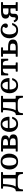

<svg xmlns="http://www.w3.org/2000/svg" viewBox="2604 -3176 736 5984"><g transform="rotate(-90 2972.0 -184.0)"><path d="M511.5 -440V-84Q511.5 -62 530.5 -62H590.5Q597.5 -62 599.5 -57.5Q601.5 -53 601.5 -46V149.5Q601.5 160.5 597.8 162.8Q594 165 582.5 165H560.5Q547 165 544.2 159.2Q541.5 153.5 541 141.5Q539.5 87 524.2 56.2Q509 25.5 472.8 12.8Q436.5 0 371.5 0H232.5Q167 0 130.5 13Q94 26 79 57.5Q64 89 62.5 144.5Q62 156 59 160.5Q56 165 43.5 165H19.5Q7 165 4.8 157.8Q2.5 150.5 2.5 139.5V-48Q2.5 -56 7 -59Q11.5 -62 25.5 -62Q56 -62 77.8 -85.8Q99.5 -109.5 114 -147.5Q128.5 -185.5 137.5 -229.8Q146.5 -274 151 -315.5Q155.5 -357 157 -387.5Q158.5 -418 158.5 -428.5Q158.5 -445.5 155.2 -451.8Q152 -458 135 -458H106Q90.5 -458 87 -462.5Q83.5 -467 83.5 -483V-500Q83.5 -514.5 89.2 -517.2Q95 -520 108.5 -520H583.5Q595 -520 598.2 -517.2Q601.5 -514.5 601.5 -503V-479Q601.5 -466 595.8 -462Q590 -458 580.5 -458H530.5Q518.5 -458 515 -455.2Q511.5 -452.5 511.5 -440ZM250 -458Q234 -458 230.8 -453.2Q227.5 -448.5 227.5 -432Q227.5 -423.5 225.2 -392.2Q223 -361 218.2 -318.5Q213.5 -276 206 -231Q198.5 -186 187.8 -148.8Q177 -111.5 163 -92.5Q145.5 -69 153 -65.5Q160.5 -62 177 -62H370.5Q384 -62 394.2 -66Q404.5 -70 404.5 -87V-441Q404.5 -451 402.8 -454.5Q401 -458 389.5 -458Z M681.5 -249.5Q681.5 -329.5 709 -393.2Q736.5 -457 791.5 -494.2Q846.5 -531.5 929 -531.5Q1011.5 -531.5 1066.5 -495.2Q1121.5 -459 1149 -399.5Q1176.5 -340 1176.5 -270Q1176.5 -190 1149 -126.2Q1121.5 -62.5 1066.5 -25.5Q1011.5 11.5 929 11.5Q846.5 11.5 791.5 -24.5Q736.5 -60.5 709 -120Q681.5 -179.5 681.5 -249.5ZM803.5 -270Q803.5 -209.5 813.8 -157.2Q824 -105 851 -73.2Q878 -41.5 929 -41.5Q980 -41.5 1007.2 -72.5Q1034.5 -103.5 1044.5 -151.5Q1054.5 -199.5 1054.5 -250Q1054.5 -310.5 1044.5 -362.8Q1034.5 -415 1007.2 -446.8Q980 -478.5 929 -478.5Q878 -478.5 851 -447.5Q824 -416.5 813.8 -368.5Q803.5 -320.5 803.5 -270Z M1318.5 -458H1251Q1243.5 -458 1242 -460.2Q1240.5 -462.5 1240.5 -470V-507Q1240.5 -520 1252.5 -520H1508Q1621.5 -520 1683.5 -492.5Q1745.5 -465 1745.5 -390Q1745.5 -340 1721 -312.5Q1696.5 -285 1654 -276.5Q1643 -274 1643.5 -269.5Q1644 -265 1653 -263Q1712 -249 1743.8 -220.8Q1775.5 -192.5 1775.5 -139.5Q1775.5 -90.5 1755.5 -62.5Q1735.5 -34.5 1701 -21Q1666.5 -7.5 1622 -3.8Q1577.5 0 1528 0H1256Q1247 0 1243.8 -2Q1240.5 -4 1240.5 -12V-47Q1240.5 -57 1244.2 -59.5Q1248 -62 1257 -62H1319Q1327 -62 1328.8 -65Q1330.5 -68 1330.5 -76V-446Q1330.5 -458 1318.5 -458ZM1437 -442V-325.5Q1437 -312 1440 -307.8Q1443 -303.5 1456 -303.5H1504Q1557.5 -303.5 1594.8 -319.5Q1632 -335.5 1632 -383Q1632 -414.5 1614.8 -430.8Q1597.5 -447 1568.5 -452.5Q1539.5 -458 1504 -458H1451Q1442 -458 1439.5 -454.8Q1437 -451.5 1437 -442ZM1437 -220.5V-84.5Q1437 -70 1440.8 -66Q1444.5 -62 1460 -62H1513.5Q1553 -62 1584.2 -66Q1615.5 -70 1633.8 -88Q1652 -106 1652 -147Q1652 -187 1633.8 -207.2Q1615.5 -227.5 1584.2 -234.5Q1553 -241.5 1513.5 -241.5H1456Q1441 -241.5 1439 -238.5Q1437 -235.5 1437 -220.5Z M1852.5 -250Q1852.5 -330 1880 -393.8Q1907.5 -457.5 1962.5 -494.5Q2017.5 -531.5 2101 -531.5Q2166 -531.5 2209.5 -507.8Q2253 -484 2278.5 -445.2Q2304 -406.5 2315 -360.8Q2326 -315 2326 -271Q2326 -261 2322.5 -258.5Q2319 -256 2308 -256H1986.5Q1970.5 -256 1970.5 -241.5Q1971 -189 1984.8 -144.2Q1998.5 -99.5 2028.5 -72.2Q2058.5 -45 2108 -45Q2164.5 -45 2201.5 -76.5Q2238.5 -108 2258.5 -161Q2260.5 -166.5 2262.5 -169.8Q2264.5 -173 2272.5 -173H2312Q2325.5 -173 2323 -162Q2301.5 -83.5 2245.5 -36Q2189.5 11.5 2095 11.5Q2016 11.5 1962 -24.8Q1908 -61 1880.2 -120.5Q1852.5 -180 1852.5 -250ZM1986.5 -307.5H2197Q2206.5 -307.5 2208.8 -309Q2211 -310.5 2211 -316.5Q2211 -340.5 2204.2 -368.8Q2197.5 -397 2184.2 -422.2Q2171 -447.5 2150.2 -463.5Q2129.5 -479.5 2101 -479.5Q2058 -479.5 2029.8 -455.5Q2001.5 -431.5 1987.2 -395Q1973 -358.5 1972.5 -321Q1972.5 -313 1974.8 -310.2Q1977 -307.5 1986.5 -307.5Z M2887.5 -440V-84Q2887.5 -62 2906.5 -62H2966.5Q2973.5 -62 2975.5 -57.5Q2977.5 -53 2977.5 -46V149.5Q2977.5 160.5 2973.8 162.8Q2970 165 2958.5 165H2936.5Q2923 165 2920.2 159.2Q2917.5 153.5 2917 141.5Q2915.5 87 2900.2 56.2Q2885 25.5 2848.8 12.8Q2812.5 0 2747.5 0H2608.5Q2543 0 2506.5 13Q2470 26 2455 57.5Q2440 89 2438.5 144.5Q2438 156 2435 160.5Q2432 165 2419.5 165H2395.5Q2383 165 2380.8 157.8Q2378.5 150.5 2378.5 139.5V-48Q2378.5 -56 2383 -59Q2387.5 -62 2401.5 -62Q2432 -62 2453.8 -85.8Q2475.5 -109.5 2490 -147.5Q2504.5 -185.5 2513.5 -229.8Q2522.5 -274 2527 -315.5Q2531.5 -357 2533 -387.5Q2534.5 -418 2534.5 -428.5Q2534.5 -445.5 2531.2 -451.8Q2528 -458 2511 -458H2482Q2466.5 -458 2463 -462.5Q2459.5 -467 2459.5 -483V-500Q2459.5 -514.5 2465.2 -517.2Q2471 -520 2484.5 -520H2959.5Q2971 -520 2974.2 -517.2Q2977.5 -514.5 2977.5 -503V-479Q2977.5 -466 2971.8 -462Q2966 -458 2956.5 -458H2906.5Q2894.5 -458 2891 -455.2Q2887.5 -452.5 2887.5 -440ZM2626 -458Q2610 -458 2606.8 -453.2Q2603.5 -448.5 2603.5 -432Q2603.5 -423.5 2601.2 -392.2Q2599 -361 2594.2 -318.5Q2589.5 -276 2582 -231Q2574.5 -186 2563.8 -148.8Q2553 -111.5 2539 -92.5Q2521.5 -69 2529 -65.5Q2536.5 -62 2553 -62H2746.5Q2760 -62 2770.2 -66Q2780.5 -70 2780.5 -87V-441Q2780.5 -451 2778.8 -454.5Q2777 -458 2765.5 -458Z M3057.5 -250Q3057.5 -330 3085 -393.8Q3112.5 -457.5 3167.5 -494.5Q3222.5 -531.5 3306 -531.5Q3371 -531.5 3414.5 -507.8Q3458 -484 3483.5 -445.2Q3509 -406.5 3520 -360.8Q3531 -315 3531 -271Q3531 -261 3527.5 -258.5Q3524 -256 3513 -256H3191.5Q3175.5 -256 3175.5 -241.5Q3176 -189 3189.8 -144.2Q3203.5 -99.5 3233.5 -72.2Q3263.5 -45 3313 -45Q3369.5 -45 3406.5 -76.5Q3443.5 -108 3463.5 -161Q3465.5 -166.5 3467.5 -169.8Q3469.5 -173 3477.5 -173H3517Q3530.5 -173 3528 -162Q3506.5 -83.5 3450.5 -36Q3394.5 11.5 3300 11.5Q3221 11.5 3167 -24.8Q3113 -61 3085.2 -120.5Q3057.5 -180 3057.5 -250ZM3191.5 -307.5H3402Q3411.5 -307.5 3413.8 -309Q3416 -310.5 3416 -316.5Q3416 -340.5 3409.2 -368.8Q3402.5 -397 3389.2 -422.2Q3376 -447.5 3355.2 -463.5Q3334.5 -479.5 3306 -479.5Q3263 -479.5 3234.8 -455.5Q3206.5 -431.5 3192.2 -395Q3178 -358.5 3177.5 -321Q3177.5 -313 3179.8 -310.2Q3182 -307.5 3191.5 -307.5Z M3730 -20.5V-44.5Q3730 -56.5 3734.8 -59.2Q3739.5 -62 3751 -62H3795.5Q3813.5 -62 3818 -66.5Q3822.5 -71 3822.5 -89.5V-440Q3822.5 -454 3818.5 -458.2Q3814.5 -462.5 3800.5 -462.5H3785Q3726 -462.5 3700.8 -428Q3675.5 -393.5 3673.5 -315.5Q3673 -304 3670 -299.5Q3667 -295 3654.5 -295H3630.5Q3618 -295 3615.8 -302.2Q3613.5 -309.5 3613.5 -320.5V-493.5Q3613.5 -511 3617 -515.5Q3620.5 -520 3637.5 -520H4112.5Q4127.5 -520 4130.5 -515.8Q4133.5 -511.5 4133.5 -496.5V-310.5Q4133.5 -299.5 4129.8 -297.2Q4126 -295 4114.5 -295H4093Q4079 -295 4076.5 -300.8Q4074 -306.5 4073.5 -318.5Q4071 -395 4048.2 -428.8Q4025.5 -462.5 3967.5 -462.5H3948.5Q3935.5 -462.5 3932.5 -458.5Q3929.5 -454.5 3929.5 -441V-90.5Q3929.5 -71.5 3933.8 -66.8Q3938 -62 3956.5 -62H3998.5Q4013.5 -62 4016.5 -57.5Q4019.5 -53 4019.5 -37.5V-21Q4019.5 -6 4011.8 -3Q4004 0 3990.5 0H3753Q3738 0 3734 -3.2Q3730 -6.5 3730 -20.5Z M4208 0Q4200 0 4198.2 -2.5Q4196.5 -5 4196.5 -13V-51Q4196.5 -58.5 4200.2 -60.2Q4204 -62 4210.5 -62H4275.5Q4283.5 -62 4285 -65Q4286.5 -68 4286.5 -75.5V-441Q4286.5 -450.5 4284.8 -454.2Q4283 -458 4273.5 -458H4209Q4201.5 -458 4199 -460Q4196.5 -462 4196.5 -470V-508Q4196.5 -516 4199.5 -518Q4202.5 -520 4210 -520H4470.5Q4480.5 -520 4484 -518Q4487.5 -516 4487.5 -505V-472.5Q4487.5 -462 4485.5 -460Q4483.5 -458 4473 -458H4406Q4397.5 -458 4395.5 -454.8Q4393.5 -451.5 4393.5 -443V-311.5Q4393.5 -302.5 4397.2 -300.8Q4401 -299 4410.5 -299H4507.5Q4575.5 -299 4626.2 -285.2Q4677 -271.5 4704.8 -239Q4732.5 -206.5 4732.5 -150.5Q4732.5 -67 4671 -33.5Q4609.5 0 4507.5 0ZM4496 -62Q4550 -62 4577.8 -84Q4605.5 -106 4605.5 -155.5Q4605.5 -205.5 4577.8 -221.2Q4550 -237 4496 -237H4418Q4400 -237 4396.8 -232Q4393.5 -227 4393.5 -209V-80Q4393.5 -68 4395.8 -65Q4398 -62 4410 -62Z M4771 -258.5Q4771 -333.5 4800.8 -395.5Q4830.5 -457.5 4888.2 -494.5Q4946 -531.5 5030 -531.5Q5094 -531.5 5139.2 -510.8Q5184.5 -490 5208.8 -455.5Q5233 -421 5233 -379.5Q5233 -340.5 5209.8 -323.2Q5186.5 -306 5160.5 -306Q5135 -306 5115 -322.8Q5095 -339.5 5095 -369.5Q5095 -388.5 5103.5 -398.8Q5112 -409 5120.2 -416.8Q5128.5 -424.5 5128.5 -435.5Q5128.5 -454 5102.8 -466Q5077 -478 5039.5 -478Q4988 -478 4955 -447.8Q4922 -417.5 4906.5 -368Q4891 -318.5 4891 -261.5Q4891 -206 4904.2 -156.5Q4917.5 -107 4948 -76Q4978.5 -45 5030 -45Q5086.5 -45 5123.2 -77.2Q5160 -109.5 5179.5 -163Q5181.5 -168.5 5184.2 -170.8Q5187 -173 5195 -173H5235Q5243.5 -173 5245.5 -171.2Q5247.5 -169.5 5245.5 -163Q5221.5 -84 5168 -36.2Q5114.5 11.5 5025.5 11.5Q4937.5 11.5 4881.2 -25Q4825 -61.5 4798 -123Q4771 -184.5 4771 -258.5Z M5273 -97Q5269.5 -107.5 5284.5 -114L5313 -126Q5320.5 -129.5 5323.8 -125.5Q5327 -121.5 5329.5 -115.5Q5341 -91 5353.8 -78Q5366.5 -65 5386.5 -65Q5411 -65 5418.5 -77.2Q5426 -89.5 5426 -109.5Q5426 -129.5 5427.2 -153.5Q5428.5 -177.5 5439.5 -201.5Q5450.5 -225.5 5480.5 -245.5Q5493.5 -254 5496.8 -255.5Q5500 -257 5480 -262Q5433.5 -272.5 5408.8 -299.2Q5384 -326 5384 -379.5Q5384 -457 5442.8 -488.5Q5501.5 -520 5603.5 -520H5885Q5894 -520 5896.2 -516.5Q5898.5 -513 5898.5 -503.5V-479Q5898.5 -466 5896 -462Q5893.5 -458 5881 -458H5827Q5812.5 -458 5810.5 -454.2Q5808.5 -450.5 5808.5 -435.5V-83Q5808.5 -68.5 5810.5 -65.2Q5812.5 -62 5827 -62H5881.5Q5891.5 -62 5895 -59Q5898.5 -56 5898.5 -45.5V-15.5Q5898.5 -6 5895.5 -3Q5892.5 0 5883.5 0H5639Q5629.5 0 5626.2 -2.5Q5623 -5 5623 -14.5V-44.5Q5623 -55.5 5625.2 -58.8Q5627.5 -62 5638 -62H5665.5Q5677 -62 5689.5 -64.8Q5702 -67.5 5702 -78.5V-203Q5702 -218.5 5698.5 -222.8Q5695 -227 5679.5 -227H5609Q5573.5 -227 5557.5 -214.2Q5541.5 -201.5 5537.2 -180.2Q5533 -159 5534 -133.5Q5535 -108 5533.5 -82.5Q5532 -57 5521.2 -35.8Q5510.5 -14.5 5483.5 -1.5Q5456.5 11.5 5405.5 11.5Q5355 11.5 5322.5 -19.2Q5290 -50 5273 -97ZM5689 -287Q5702 -287 5702 -303V-435.5Q5702 -452 5699 -455Q5696 -458 5679.5 -458H5616.5Q5562.5 -458 5534.8 -437.2Q5507 -416.5 5507 -367Q5507 -317 5534.8 -302Q5562.5 -287 5616.5 -287Z"/></g></svg>

Font: Besley* Medium
Style: Regular
Weight: 500
Designer: Owen Earl
Foundry: indestructible type*
Version: Version 3.000; ttfautohint (v1.8.3)